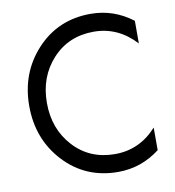

<svg xmlns="http://www.w3.org/2000/svg" viewBox="-85 -835 838 921"><g transform="rotate(-10 334.0 -375.0)"><path d="M417 10C492.3 10 560.3 -13.3 621 -60V-170C565 -108 497 -77 417 -77C335 -77 267.8 -105.5 215.5 -162.5C163.2 -219.5 137 -290.3 137 -375C137 -459.7 163.2 -530.5 215.5 -587.5C267.8 -644.5 335 -673 417 -673C495.7 -673 563.7 -642 621 -580V-690C560.3 -736.7 492.3 -760 417 -760C311.7 -760 224.3 -722.8 155 -648.5C85.7 -574.2 51 -483 51 -375C51 -267 85.7 -175.8 155 -101.5C224.3 -27.2 311.7 10 417 10Z"/></g></svg>

Font: Orkney
Style: Regular
Weight: 400
Designer: Samuel Oakes and Alfredo Marco Pradil
Foundry: Alfredo Marco Pradil
Version: 1.0; ttfautohint (v1.5)